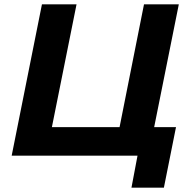

<svg xmlns="http://www.w3.org/2000/svg" viewBox="-20 -720 881 888"><path d="M693 -132H794L738 148H588L616 0H34L174 -700H334L220 -132H533L646 -700H807Z"/></svg>

Font: Montserrat Alternates
Style: Bold Italic
Weight: 700
Italic angle: -11.3°
Designer: Julieta Ulanovsky
Foundry: Julieta Ulanovsky
Version: Version 7.200